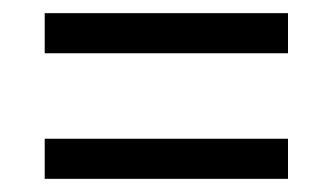

<svg xmlns="http://www.w3.org/2000/svg" viewBox="-20 -503 506 292"><path d="M48 -422V-483H418V-422ZM48 -231V-292H418V-231Z"/></svg>

Font: Noto Serif Khmer Condensed Medium
Style: Regular
Weight: 500
Width: 3
Designer: Danh Hong and the Monotype Design Team
Foundry: Monotype Imaging Inc.
Version: Version 2.004